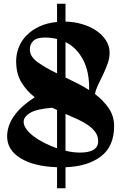

<svg xmlns="http://www.w3.org/2000/svg" viewBox="-20 -878 656 1023"><path d="M284 125V13Q161 9 89.5 -35Q18 -79 18 -151Q18 -207 54 -259Q90 -311 165 -360Q122 -393 94 -439.5Q66 -486 66 -552Q66 -589 79.5 -624.5Q93 -660 120.5 -688.5Q148 -717 189 -736.5Q230 -756 284 -761V-858H329V-763Q375 -762 417.5 -749.5Q460 -737 492.5 -715Q525 -693 544.5 -663Q564 -633 564 -597Q564 -568 553.5 -539Q543 -510 530 -482.5Q517 -455 504 -428.5Q491 -402 486 -377Q530 -344 559 -302Q588 -260 588 -206Q588 -98 517.5 -44.5Q447 9 329 13V125ZM139 -615Q139 -576 181.5 -546Q224 -516 284 -487V-670Q269 -674 252.5 -676Q236 -678 219 -678Q176 -678 157.5 -660Q139 -642 139 -615ZM329 -465Q360 -450 393 -433.5Q426 -417 455 -398Q457 -494 423 -559Q389 -624 329 -654ZM106 -229Q106 -210 120.5 -190Q135 -170 159.5 -151.5Q184 -133 216.5 -116.5Q249 -100 284 -88V-292Q277 -295 271 -298Q265 -301 258 -304Q173 -297 139.5 -276Q106 -255 106 -229ZM503 -126Q503 -152 489 -172.5Q475 -193 451 -210Q427 -227 395.5 -241.5Q364 -256 329 -271V-75Q348 -70 368 -67.5Q388 -65 406 -65Q454 -65 478.5 -80Q503 -95 503 -126Z"/></svg>

Font: Trickster
Style: Regular
Weight: 400
Designer: Jean-Baptiste Morizot
Foundry: Jean-Baptiste Morizot
Version: Version 2.000;PS 2.0;hotconv 1.0.88;makeotf.lib2.5.647800